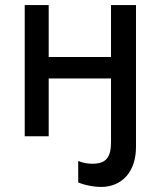

<svg xmlns="http://www.w3.org/2000/svg" viewBox="-20 -540 636 761"><path d="M420 24C420 85 399 109 346 109C325 109 307 105 290 98V183C318 195 355 201 380 201C465 201 519 139 519 43V-520H420V-314H173V-520H78V0H173V-229H420Z"/></svg>

Font: Fixel Text Medium
Style: Regular
Weight: 500
Width: 4
Designer: AlfaBravo + MacPaw
Foundry: Kyrylo Tkachov, Marchela Mozhyna, Serhii Makarenko, Maria Weinstein, Zakhar Kryvoshyya
Version: Version 1.211